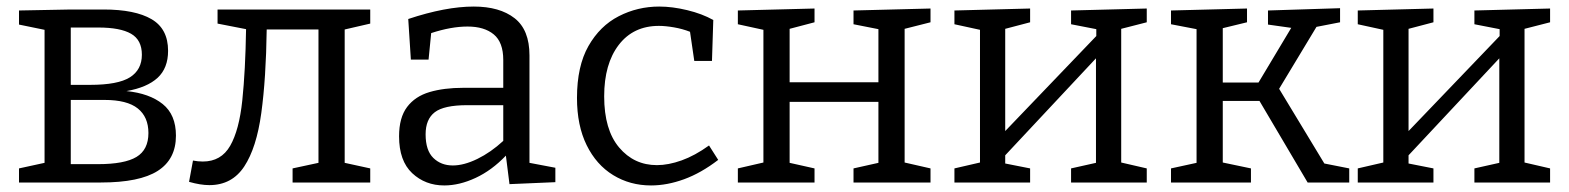

<svg xmlns="http://www.w3.org/2000/svg" viewBox="-20 -557 4788 586"><path d="M196 -528H296Q392 -528 442.5 -498.5Q493 -469 493 -402Q493 -349 461 -319.5Q429 -290 366 -279Q436 -272 476.5 -239.5Q517 -207 517 -143Q517 -71 461.5 -35.5Q406 0 288 0H38V-43L116 -60V-466L38 -482V-525ZM280 -473H196V-298H255Q340 -298 376.5 -321Q413 -344 413 -390Q413 -435 380 -454Q347 -473 280 -473ZM279 -56Q360 -56 396.5 -78Q433 -100 433 -151Q433 -200 400.5 -226Q368 -252 299 -252H196V-56Z M619 8Q592 8 557 -2L569 -67Q584 -64 599 -64Q655 -64 682.5 -112Q710 -160 719.5 -250.5Q729 -341 731 -468L644 -485V-528H1110V-485L1032 -467V-60L1110 -43V0H873V-43L952 -60V-467H794Q792 -318 777.5 -212Q763 -106 725.5 -49Q688 8 619 8Z M1535 5 1524 -82Q1481 -37 1431.5 -14Q1382 9 1336 9Q1278 9 1238 -28.5Q1198 -66 1198 -141Q1198 -198 1222.5 -230.5Q1247 -263 1291 -276Q1335 -289 1394 -289H1516V-374Q1516 -428 1487 -452Q1458 -476 1407 -476Q1357 -476 1296 -456L1288 -375H1234L1226 -499Q1283 -518 1333 -527.5Q1383 -537 1426 -537Q1505 -537 1550.5 -501.5Q1596 -466 1596 -388V-60L1675 -45V-1ZM1279 -147Q1279 -98 1302.5 -75Q1326 -52 1362 -52Q1396 -52 1437 -72Q1478 -92 1516 -127V-236H1406Q1335 -236 1307 -214.5Q1279 -193 1279 -147Z M1967 9Q1903 9 1851.5 -22.5Q1800 -54 1770.5 -114Q1741 -174 1741 -258Q1741 -355 1776 -416.5Q1811 -478 1868.5 -507.5Q1926 -537 1992 -537Q2032 -537 2077.5 -526Q2123 -515 2157 -496L2153 -371H2099L2086 -460Q2063 -469 2037 -473.5Q2011 -478 1991 -478Q1913 -478 1868.5 -420Q1824 -362 1824 -263Q1824 -161 1869.5 -107Q1915 -53 1985 -53Q2020 -53 2060.5 -67.5Q2101 -82 2144 -113L2172 -69Q2120 -29 2068 -10Q2016 9 1967 9Z M2232 0V-43L2310 -61V-466L2232 -483V-525L2466 -531V-489L2390 -469V-306H2661V-468L2585 -483V-525L2820 -531V-489L2741 -469V-61L2820 -43V0H2585V-43L2661 -60V-246H2390V-60L2466 -43V0Z M2893 0V-43L2971 -61V-466L2893 -483V-525L3124 -531V-489L3048 -469V-157L3326 -447V-468L3249 -483V-525L3480 -531V-489L3402 -469V-61L3480 -43V0H3249V-43L3325 -60V-379L3048 -83V-58L3124 -43V0Z M3554 0V-43L3632 -60V-468L3554 -483V-525L3786 -531V-489L3712 -471V-305H3821L3921 -472L3850 -482V-525L4070 -532V-489L3998 -475L3884 -286L4022 -58L4098 -43V0H3971L3824 -249H3712V-61L3798 -43V0Z M4124 0V-43L4202 -61V-466L4124 -483V-525L4355 -531V-489L4279 -469V-157L4557 -447V-468L4480 -483V-525L4711 -531V-489L4633 -469V-61L4711 -43V0H4480V-43L4556 -60V-379L4279 -83V-58L4355 -43V0Z"/></svg>

Font: Bitter
Style: Regular
Weight: 400
Designer: Sol Matas, and Bitter project Authors
Foundry: Sol Matas
Version: Version 2.001